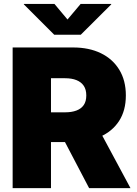

<svg xmlns="http://www.w3.org/2000/svg" viewBox="-20 -973 707 993"><path d="M45.4 0V-727.5H358.4Q440.4 -727.5 501.7 -697.8Q563 -668 596.9 -612.3Q630.9 -556.6 630.9 -479.5Q630.9 -401.4 595.9 -347.4Q561 -293.5 498 -265.9Q435.1 -238.3 350.6 -238.3H165.5V-392.1H316.9Q351.1 -392.1 375.5 -401.4Q399.9 -410.6 413.1 -429.7Q426.3 -448.7 426.3 -479.5Q426.3 -509.8 413.1 -529.3Q399.9 -548.8 375.5 -558.6Q351.1 -568.4 316.9 -568.4H243.7V0ZM440.9 0 266.1 -333.5H475.6L654.8 0ZM261.7 -952.6 329.1 -872.1 397 -952.6H555.2V-950.2L397.9 -793.5H260.3L103.5 -950.2V-952.6Z"/></svg>

Font: Inter 17pt Black
Style: Regular
Weight: 900
Version: Version 4.001;git-66647c0bb